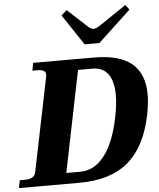

<svg xmlns="http://www.w3.org/2000/svg" viewBox="-91 -1034 899 1088"><g transform="rotate(-5 358.5 -490.5)"><path d="M298 -953 329 -981 438 -881Q457 -862 472 -862Q488 -862 515 -881L663 -981L684 -953L498 -779H414ZM-19 -44H12Q65 -44 72 -83L181 -617Q182 -621 182 -627Q182 -656 136 -656H106L114 -700H460Q605 -700 675 -641.5Q745 -583 745 -464Q745 -418 732 -350Q696 -172 595 -86Q494 0 317 0H-28ZM327 -62Q406 -62 463.5 -135Q521 -208 550 -350Q565 -422 565 -477Q565 -556 535 -597Q505 -638 446 -638H364L247 -62Z"/></g></svg>

Font: Taviraj
Style: Bold Italic
Weight: 700
Italic angle: -12°
Designer: Katatrad Team
Foundry: CadsonDemak
Version: Version 1.001